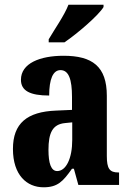

<svg xmlns="http://www.w3.org/2000/svg" viewBox="-20 -786 549 816"><path d="M187 -619V-606H254C311 -645 399 -721 420 -756V-766H271C254 -721 212 -662 187 -619ZM165 10C225 10 248 -15 286 -69H294L313 0H486V-53H483C446 -53 434 -69 434 -123V-379C434 -504 372 -549 250 -549C150 -549 69 -517 69 -447C69 -400 108 -380 189 -380C189 -449 205 -488 237 -488C272 -488 286 -449 286 -374V-319L218 -316C95 -311 35 -262 35 -153C35 -42 94 10 165 10ZM223 -59C197 -59 186 -92 186 -149C186 -221 203 -258 257 -263L287 -266V-191C287 -113 261 -59 223 -59Z"/></svg>

Font: Noto Serif Armenian ExtraCondensed ExtraBold
Style: Regular
Weight: 800
Width: 2
Designer: Monotype Design Team
Foundry: Monotype Imaging Inc.
Version: Version 2.008